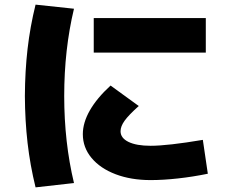

<svg xmlns="http://www.w3.org/2000/svg" viewBox="-20 -766 978 825"><path d="M335.9 -189.5Q335.9 -238.8 366 -291.5Q396 -344.2 455.1 -398.4L576.2 -310.5Q532.7 -271.5 515.4 -247.3Q498 -223.1 498 -202.1Q498 -172.9 532.2 -156.2Q566.4 -139.6 627 -139.6Q700.7 -139.6 851.6 -165L873 -19.5Q808.6 -6.3 745.1 0.7Q681.6 7.8 627 7.8Q543 7.8 476.8 -17.3Q410.6 -42.5 373.3 -87.4Q335.9 -132.3 335.9 -189.5ZM382.8 -688.5H864.3V-540H382.8ZM86.9 -353.5Q87.4 -460 98.4 -555.7Q109.4 -651.4 132.8 -746.1L297.9 -728.5Q255.9 -553.2 255.9 -353.5Q255.9 -154.8 297.9 20.5L132.8 39.1Q109.4 -56.2 98.4 -152.1Q87.4 -248 86.9 -353.5Z"/></svg>

Font: Pretendard JP Black
Style: Regular
Weight: 900
Designer: Base glyphs from Inter by Rasmus Andersson; Hangeul glyphs from Noto Sans CJK(Source Han Sans) by Jang Soo-young and Kan
Foundry: Kil Hyung-jin
Version: Version 1.309